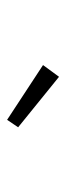

<svg xmlns="http://www.w3.org/2000/svg" viewBox="157 -941 186 540"><g transform="rotate(90 250.0 -671.0)"><path d="M317 -598 163 -699 196 -744 338 -629Z"/></g></svg>

Font: Lexend Mega ExtraLight
Style: Regular
Weight: 250
Version: Version 1.007